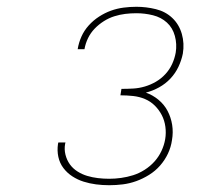

<svg xmlns="http://www.w3.org/2000/svg" viewBox="-20 -863 640 566"><path d="M302 -317Q282 -317 263 -319.5Q244 -322 226.5 -327.5Q209 -333 193.5 -343Q178 -353 167 -367.5Q156 -382 152 -400.5Q148 -419 151 -439Q151 -440 151.5 -441Q152 -442 152 -443H173Q173 -442 172.5 -441Q172 -440 172 -439Q169 -423 173 -407Q177 -391 186 -378.5Q195 -366 208.5 -357.5Q222 -349 237 -344.5Q252 -340 268.5 -338Q285 -336 302 -336Q319 -336 337 -338.5Q355 -341 372.5 -346.5Q390 -352 406.5 -362.5Q423 -373 435.5 -387Q448 -401 456 -418Q464 -435 467 -453Q470 -471 467.5 -489.5Q465 -508 457 -523.5Q449 -539 436.5 -551.5Q424 -564 407.5 -571Q391 -578 372.5 -580Q354 -582 335 -582L338 -601Q356 -601 373 -602Q390 -603 407 -608Q424 -613 439.5 -622Q455 -631 467.5 -644.5Q480 -658 487.5 -674.5Q495 -691 498 -708Q502 -733 495.5 -757Q489 -781 472 -796.5Q455 -812 431 -818Q407 -824 382 -824Q365 -824 349 -822Q333 -820 317 -815Q301 -810 286 -800.5Q271 -791 259 -778.5Q247 -766 239.5 -750.5Q232 -735 229 -718H209Q212 -737 220 -755Q228 -773 241.5 -788Q255 -803 272 -814Q289 -825 307 -831.5Q325 -838 344 -840.5Q363 -843 382 -843Q411 -843 439.5 -836Q468 -829 488 -810Q508 -791 516 -763Q524 -735 519 -705Q515 -685 506 -666Q497 -647 482.5 -631.5Q468 -616 449 -605.5Q430 -595 410 -590Q430 -583 447 -569Q464 -555 474 -536Q484 -517 487.5 -495Q491 -473 487 -450Q484 -429 475 -410Q466 -391 452 -375Q438 -359 419.5 -347.5Q401 -336 381.5 -329Q362 -322 342 -319.5Q322 -317 302 -317Z"/></svg>

Font: Iosevka Curly Thin Extended
Style: Italic
Weight: 100
Width: 7
Italic angle: -9°
Monospace: yes
Designer: Belleve Invis
Foundry: Belleve Invis
Version: Version 11.1.0; ttfautohint (v1.8.3)